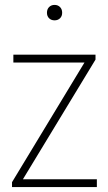

<svg xmlns="http://www.w3.org/2000/svg" viewBox="-20 -763 442 783"><path d="M29 0V-20L324.5 -508H34.5V-540H369.5V-520L73.5 -32H375V0ZM202.5 -680Q189 -680 180.2 -688.5Q171.5 -697 171.5 -711Q171.5 -725.5 180.2 -734.2Q189 -743 202.5 -743Q216 -743 224.8 -734.2Q233.5 -725.5 233.5 -711Q233.5 -697 224.8 -688.5Q216 -680 202.5 -680Z"/></svg>

Font: Encode Sans Semi Condensed Thin
Style: Regular
Weight: 100
Width: 4
Designer: Multiple Designers
Foundry: Impallari Type
Version: Version 3.000; ttfautohint (v1.8.3) -l 8 -r 50 -G 200 -x 14 